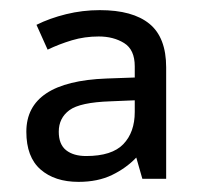

<svg xmlns="http://www.w3.org/2000/svg" viewBox="-20 -742 397 379"><path d="M177 -722Q242 -722 275 -695Q308 -668 308 -609V-389H261L249 -431Q229 -410 201 -396.5Q173 -383 135 -383Q88 -383 60 -407.5Q32 -432 32 -482Q32 -581 190 -587L246 -589V-611Q246 -644 225 -657Q204 -670 175 -670Q147 -670 122 -662.5Q97 -655 74 -644L52 -693Q78 -706 110.5 -714Q143 -722 177 -722ZM198 -542Q138 -540 117 -524.5Q96 -509 96 -482Q96 -457 110.5 -445.5Q125 -434 150 -434Q201 -434 223.5 -457.5Q246 -481 246 -521V-544Z"/></svg>

Font: Noto Sans Siddham
Style: Regular
Weight: 400
Designer: Monotype Design Team
Foundry: Monotype Imaging Inc.
Version: Version 2.004; ttfautohint (v1.8.4.7-5d5b)